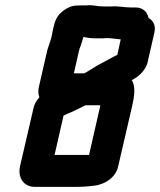

<svg xmlns="http://www.w3.org/2000/svg" viewBox="-20 -679 622 746"><path d="M352 -530H371C378 -530 386 -530 393 -531C409 -531 432 -528 449 -526L436 -466C426 -461 408 -452 402 -448C382 -437 363 -428 344 -416C330 -408 320 -400 307 -394H267L287 -482C288 -487 290 -493 293 -500C294 -503 298 -514 304 -535H307C319 -532 336 -530 352 -530ZM312 -270H370L326 -77H192L227 -230L238 -235C241 -237 247 -239 252 -241C261 -245 270 -249 280 -254L304 -266C307 -267 310 -269 312 -270ZM552 -431 580 -553C586 -580 575 -600 557 -609C554 -630 536 -650 508 -650H488C463 -650 439 -656 414 -654H381C360 -654 345 -659 325 -659C320 -658 316 -658 311 -658H295C266 -658 252 -656 227 -638C201 -619 194 -601 186 -565L180 -535C176 -519 168 -499 164 -485L131 -341C128 -327 128 -314 133 -301C121 -288 113 -273 110 -258L58 -34C48 10 71 47 115 47H282C303 47 325 45 343 43C384 39 429 13 439 -32L493 -265C503 -308 507 -344 492 -368C516 -379 542 -402 552 -431Z"/></svg>

Font: Electronic
Style: ThkIt
Weight: 900
Version: Version 1.011